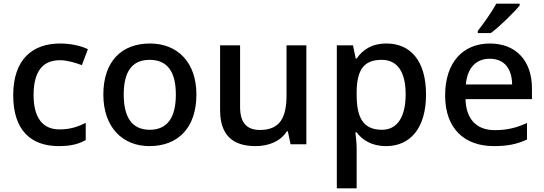

<svg xmlns="http://www.w3.org/2000/svg" viewBox="-20 -786 2966 1046"><path d="M300 10C366 10 408 -1 447 -23V-117C407 -96 363 -81 304 -81C212 -81 163 -145 163 -268C163 -394 210 -458 307 -458C345 -458 389 -445 426 -431L459 -518C424 -535 369 -549 308 -549C159 -549 52 -465 52 -267C52 -75 150 10 300 10Z M1050 -271C1050 -449 945 -549 797 -549C640 -549 543 -449 543 -271C543 -91 649 10 794 10C951 10 1050 -91 1050 -271ZM654 -271C654 -391 696 -460 795 -460C895 -460 938 -391 938 -271C938 -150 895 -79 796 -79C697 -79 654 -150 654 -271Z M1649 -539H1541V-268C1541 -146 1506 -78 1396 -78C1322 -78 1288 -120 1288 -203V-539H1179V-187C1179 -49 1248 10 1373 10C1442 10 1508 -15 1543 -71H1548L1563 0H1649Z M2086 -549C2002 -549 1954 -512 1923 -467H1918L1903 -539H1815V240H1923V20C1923 -5 1919 -41 1916 -65H1923C1953 -25 2002 10 2084 10C2214 10 2301 -87 2301 -271C2301 -456 2215 -549 2086 -549ZM2059 -460C2149 -460 2190 -389 2190 -272C2190 -156 2149 -79 2061 -79C1956 -79 1923 -148 1923 -271V-288C1925 -404 1961 -460 2059 -460Z M2811 -756V-766H2684C2659 -721 2613 -655 2583 -618V-606H2654C2703 -642 2781 -719 2811 -756ZM2649 -549C2503 -549 2405 -447 2405 -266C2405 -83 2513 10 2670 10C2747 10 2797 -1 2851 -26V-116C2794 -90 2744 -77 2675 -77C2576 -77 2519 -137 2516 -246H2878V-305C2878 -456 2790 -549 2649 -549ZM2648 -466C2731 -466 2769 -408 2770 -326H2518C2526 -416 2573 -466 2648 -466Z"/></svg>

Font: Noto Sans Balinese Medium
Style: Regular
Weight: 500
Designer: Aditya Bayu, David Williams
Foundry: David Williams
Version: Version 2.005